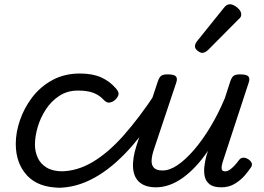

<svg xmlns="http://www.w3.org/2000/svg" viewBox="-20 -864 1237 901"><path d="M265 17Q160 17 107 -40.5Q54 -98 54 -189Q54 -242 73.5 -299.5Q93 -357 131 -407Q169 -457 225.5 -488Q282 -519 355 -519Q414 -519 454.5 -501Q495 -483 525 -448Q540 -430 535.5 -417.5Q531 -405 519 -394Q506 -384 493 -382.5Q480 -381 466 -396Q447 -417 419 -428Q391 -439 346 -439Q296 -439 258 -414Q220 -389 194.5 -349.5Q169 -310 156.5 -266.5Q144 -223 144 -185Q144 -153 157 -124Q170 -95 199 -77.5Q228 -60 275 -60Q289 -60 294.5 -48.5Q300 -37 298 -21.5Q296 -6 287.5 5.5Q279 17 265 17Z M253 17Q235 17 228 5.5Q221 -6 222.5 -21.5Q224 -37 234.5 -48.5Q245 -60 264 -60Q341 -60 414.5 -103.5Q488 -147 560.5 -229Q633 -311 708 -424Q713 -431 724.5 -425.5Q736 -420 744.5 -410Q753 -400 748 -392Q671 -258 589 -167Q507 -76 422.5 -29.5Q338 17 253 17Z M712 15Q663 15 635.5 -8Q608 -31 604.5 -75.5Q601 -120 621 -182L721 -483Q728 -503 737.5 -509Q747 -515 766 -515Q797 -515 805.5 -505.5Q814 -496 807 -476L703 -165Q693 -136 691.5 -113Q690 -90 702 -77Q714 -64 743 -64Q776 -64 813 -89Q850 -114 889.5 -159.5Q929 -205 966.5 -267Q1004 -329 1035 -403L1061 -483Q1068 -503 1077.5 -509Q1087 -515 1106 -515Q1137 -515 1145.5 -505.5Q1154 -496 1147 -476L1026 -107Q1021 -91 1020 -80.5Q1019 -70 1023 -65Q1027 -60 1036 -60Q1047 -60 1057.5 -67Q1068 -74 1079 -85.5Q1090 -97 1101 -112Q1109 -123 1120 -124Q1131 -125 1145 -117Q1159 -107 1161.5 -97.5Q1164 -88 1158 -79Q1147 -62 1128 -40Q1109 -18 1081.5 -1.5Q1054 15 1019 15Q982 15 964 1Q946 -13 941 -35Q936 -57 939 -82Q942 -107 948 -131L956 -156Q928 -115 898 -83Q868 -51 837 -29Q806 -7 774.5 4Q743 15 712 15Z M929 -616Q920 -616 907.5 -625.5Q895 -635 895 -646Q895 -653 897.5 -659Q900 -665 905 -671L1028 -824Q1037 -836 1044 -840Q1051 -844 1059 -844Q1069 -844 1081.5 -837Q1094 -830 1103 -819Q1112 -808 1112 -796Q1112 -788 1108.5 -783Q1105 -778 1099 -773L958 -631Q943 -616 929 -616Z"/></svg>

Font: Playwrite IN
Style: Regular
Weight: 400
Designer: Veronika Burian, José Scaglione
Foundry: TypeTogether
Version: Version 1.002